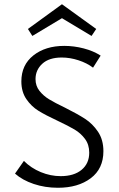

<svg xmlns="http://www.w3.org/2000/svg" viewBox="-20 -881 561 908"><path d="M252 -310Q196 -336 162 -357Q128 -378 104.5 -412.5Q81 -447 81 -496Q81 -574 138 -619Q195 -664 284 -664Q330 -664 376 -652Q422 -640 456 -618L420 -561Q391 -583 351 -596Q311 -609 272 -609Q212 -609 180 -579.5Q148 -550 148 -507Q148 -475 166.5 -451.5Q185 -428 212 -411.5Q239 -395 287 -372Q345 -343 381.5 -319.5Q418 -296 443.5 -258Q469 -220 469 -166Q469 -83 409 -38Q349 7 254 7Q193 7 139.5 -11Q86 -29 51 -60L93 -120Q127 -86 173 -67Q219 -48 267 -48Q330 -48 366 -78Q402 -108 402 -159Q402 -197 382 -224Q362 -251 332.5 -268.5Q303 -286 252 -310ZM413 -711 273 -795 133 -711 112 -744 273 -861 435 -744Z"/></svg>

Font: Ysabeau
Style: Regular
Weight: 400
Designer: Christian Thalmann (Catharsis Fonts)
Version: Version 0.003